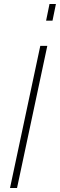

<svg xmlns="http://www.w3.org/2000/svg" viewBox="-20 -938 299 958"><path d="M181 -709H216L65 0H30ZM210 -835 227 -918H259L242 -835Z"/></svg>

Font: Raleway ExtraLight
Style: Italic
Weight: 200
Italic angle: -12°
Designer: Matt McInerney, Pablo Impallari, Rodrigo Fuenzalida
Foundry: Matt McInerney, Pablo Impallari, Rodrigo Fuenzalida
Version: Version 4.026